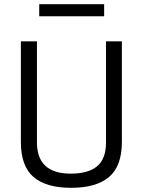

<svg xmlns="http://www.w3.org/2000/svg" viewBox="-20 -890 684 920"><path d="M157 -208Q157 -58 319 -58Q403 -58 445.5 -93.5Q488 -129 488 -208V-692H564V-210Q564 -94 502.5 -42Q441 10 321 10Q201 10 140.5 -42Q80 -94 80 -210V-692H157ZM168 -812V-870H479V-812Z"/></svg>

Font: TitilliumWeb-Regular
Style: Regular
Weight: 400
Version: Version 1.001;PS 57.000;hotconv 1.0.70;makeotf.lib2.5.55311